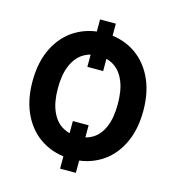

<svg xmlns="http://www.w3.org/2000/svg" viewBox="-124 -889 979 1071"><g transform="rotate(15 366.0 -353.0)"><path d="M412.3 77.9H321.2V-196.9H412.3ZM412.3 -509.9H321.2V-783.7H412.3ZM366.7 9.8Q275.2 9.8 202.2 -33.6Q129.2 -76.9 87.8 -158.9Q46.4 -240.8 46.4 -353Q46.4 -466.1 87.8 -548.1Q129.2 -630.1 202.2 -673.5Q275.2 -716.8 366.7 -716.8Q458.7 -716.8 531 -673.5Q603.4 -630.1 644.9 -548.1Q686.3 -466.1 686.3 -353Q686.3 -240.8 644.9 -158.6Q603.4 -76.3 531 -33.3Q458.7 9.8 366.7 9.8ZM366.7 -586.1Q315.5 -586.1 276.7 -561.1Q237.9 -536.2 215.6 -484Q193.2 -431.9 193.2 -353Q193.2 -273.5 215.6 -221.9Q237.9 -170.3 276.7 -145.9Q315.5 -121.5 366.7 -121.5Q418.5 -121.5 457 -145.9Q495.4 -170.3 517.2 -221.9Q539 -273.5 539 -353Q539 -431.9 517.2 -484Q495.4 -536.2 456.7 -561.1Q417.9 -586.1 366.7 -586.1Z"/></g></svg>

Font: WEMIX Pretendard Variable
Style: Regular
Weight: 400
Designer: Base glyphs from Inter by Rasmus Andersson; Hangeul glyphs from Noto Sans CJK(Source Han Sans) by Jang Soo-young and Kan
Foundry: Kil Hyung-jin
Version: Version 1.000;Glyphs 3.2 (3208)